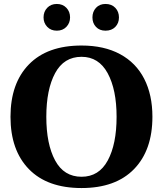

<svg xmlns="http://www.w3.org/2000/svg" viewBox="-20 -940 823 970"><path d="M200 -852Q200 -881 218.5 -900.5Q237 -920 267 -920Q297 -920 315.5 -900.5Q334 -881 334 -852Q334 -824 315.5 -804.5Q297 -785 267 -785Q237 -785 218.5 -804.5Q200 -824 200 -852ZM447 -852Q447 -881 465 -900.5Q483 -920 513 -920Q544 -920 562.5 -900.5Q581 -881 581 -852Q581 -823 562.5 -804Q544 -785 513 -785Q483 -785 465 -804Q447 -823 447 -852ZM33 -350Q33 -519 126 -614.5Q219 -710 392 -710Q506 -710 586.5 -666.5Q667 -623 708.5 -542Q750 -461 750 -350Q750 -181 657 -85.5Q564 10 392 10Q219 10 126 -85.5Q33 -181 33 -350ZM569 -350Q569 -487 524 -570Q479 -653 392 -653Q303 -653 258.5 -570.5Q214 -488 214 -350Q214 -212 258.5 -129.5Q303 -47 392 -47Q480 -47 524.5 -129.5Q569 -212 569 -350Z"/></svg>

Font: Trirong ExtraBold
Style: Regular
Weight: 800
Designer: Katatrad Team
Foundry: CadsonDemak
Version: Version 1.001